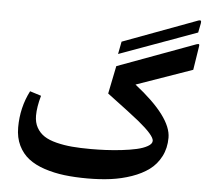

<svg xmlns="http://www.w3.org/2000/svg" viewBox="-55 -863 1014 922"><g transform="rotate(5 452.0 -401.5)"><path d="M590.3 -469.2Q770.5 -328.6 770.5 -228.5Q770.5 -178.2 749.8 -138.2Q729 -98.1 694.6 -72.8Q660.2 -47.4 611.8 -30.5Q563.5 -13.7 511.5 -6.8Q459.5 0 400.4 0Q338.9 0 288.3 -6.1Q237.8 -12.2 191.9 -27.3Q146 -42.5 114.7 -66.7Q83.5 -90.8 65.2 -128.4Q46.9 -166 46.9 -215.3Q46.9 -311.5 88.9 -393.1L143.1 -376Q127.4 -320.8 127.4 -279.3Q127.4 -246.1 141.1 -221.7Q154.8 -197.3 178 -182.1Q201.2 -167 237.3 -158Q273.4 -148.9 313 -145.5Q352.5 -142.1 403.8 -142.1Q438.5 -142.1 474.6 -143.8Q510.7 -145.5 551.5 -150.1Q592.3 -154.8 623.5 -161.9Q654.8 -168.9 675.5 -180.7Q696.3 -192.4 696.3 -207.5Q695.8 -233.4 618.2 -296.9Q583 -325.7 463.4 -415L490.7 -549.3L865.2 -687.5Q876 -691.4 877.9 -687.7Q879.9 -684.1 877.4 -672.4L860.4 -564ZM877.3 -789.8 868.4 -744.4 494.1 -608.2 505.7 -668.6 864.6 -802Q872.9 -804.8 875.9 -802Q879 -799.2 877.3 -789.8Z"/></g></svg>

Font: Sahel SemiBold WOL
Style: SemiBold-WOL
Weight: 600
Foundry: Saber Rastikerdar (saber.rastikerdar@gmail.com)
Version: Version 3.4.0